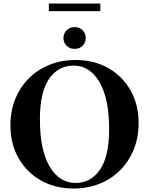

<svg xmlns="http://www.w3.org/2000/svg" viewBox="-20 -1072 858 1104"><path d="M415 -727Q520 -727 601.8 -681Q683.5 -635 730.2 -553.2Q777 -471.5 777 -364Q777 -281.5 749.2 -212.8Q721.5 -144 671.2 -93.5Q621 -43 552.5 -15.5Q484 12 403 12Q298 12 216 -34Q134 -80 87 -162Q40 -244 40 -351.5Q40 -434 67.8 -502.8Q95.5 -571.5 146 -621.8Q196.5 -672 265 -699.5Q333.5 -727 415 -727ZM415 -20Q502 -20 554.8 -96.2Q607.5 -172.5 607.5 -329.5Q607.5 -505.5 551.8 -600.2Q496 -695 402.5 -695Q315.5 -695 262.5 -619Q209.5 -543 209.5 -385.5Q209.5 -209.5 265.2 -114.8Q321 -20 415 -20ZM409 -791Q380.5 -791 362.8 -809Q345 -827 345 -853.5Q345 -879.5 362.8 -897.8Q380.5 -916 409 -916Q437.5 -916 455.2 -897.8Q473 -879.5 473 -853.5Q473 -827 455.2 -809Q437.5 -791 409 -791ZM261 -1008V-1051.5H557V-1008Z"/></svg>

Font: Newsreader Display SemiBold
Style: Regular
Weight: 600
Designer: Hugues Gentile
Foundry: Production Type
Version: Version 1.001